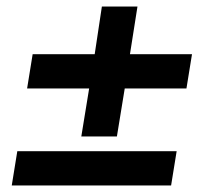

<svg xmlns="http://www.w3.org/2000/svg" viewBox="-20 -568 640 588"><path d="M229 -150 253 -297H63L80 -402H270L292 -548H401L378 -402H568L551 -297H362L338 -150ZM16 0 33 -105H521L504 0Z"/></svg>

Font: Nunito Sans 7pt ExtraBold
Style: Italic
Weight: 800
Italic angle: -9°
Designer: Vernon Adams
Foundry: Vernon Adams
Version: Version 3.101;gftools[0.9.27]